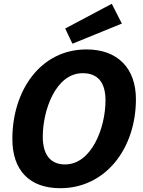

<svg xmlns="http://www.w3.org/2000/svg" viewBox="-20 -977 750 1010"><path d="M297 13C537 13 695 -198 695 -455C695 -618 599 -717 435 -717C193 -717 45 -501 45 -246C45 -79 137 13 297 13ZM535 -449C535 -305 462 -112 322 -112C244 -112 205 -165 205 -258C205 -395 272 -592 415 -592C494 -592 535 -544 535 -449ZM621 -853 568 -957 323 -827 361 -747Z"/></svg>

Font: Bitter
Style: Bold Italic
Weight: 700
Designer: Sol Matas
Foundry: Sol Matas
Version: Version 1.002